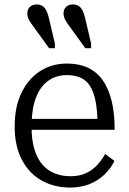

<svg xmlns="http://www.w3.org/2000/svg" viewBox="-20 -833 580 864"><path d="M362 -756 390 -637V-616H364L293 -714Q280 -731 273 -744.5Q266 -758 266 -773Q266 -791 277.5 -802Q289 -813 308 -813Q331 -813 343 -798.5Q355 -784 362 -756ZM199 -756 227 -637V-616H201L130 -714Q117 -731 110 -744.5Q103 -758 103 -773Q103 -791 114.5 -802Q126 -813 145 -813Q168 -813 180 -798.5Q192 -784 199 -756ZM122 -263Q122 -203 135 -160.5Q148 -118 171.5 -91.5Q195 -65 227 -52.5Q259 -40 297 -40Q338 -40 367.5 -54Q397 -68 418 -91Q439 -114 453 -140L495 -109Q478 -74 449 -46.5Q420 -19 381.5 -4Q343 11 295 11Q225 11 168.5 -20Q112 -51 79 -113Q46 -175 46 -264Q46 -351 76 -414Q106 -477 159 -512Q212 -547 281 -547Q335 -547 375 -528.5Q415 -510 441.5 -473Q468 -436 482 -380.5Q496 -325 496 -249H102V-298H442L419 -279Q418 -339 409.5 -380.5Q401 -422 384.5 -447Q368 -472 342.5 -483.5Q317 -495 281 -495Q244 -495 215 -480.5Q186 -466 165 -437.5Q144 -409 133 -365.5Q122 -322 122 -263Z"/></svg>

Font: Roboto Serif SemiCondensed Light
Style: Regular
Weight: 300
Width: 4
Designer: Greg Gazdowicz
Foundry: Commercial Type
Version: Version 1.007